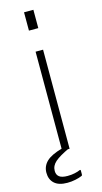

<svg xmlns="http://www.w3.org/2000/svg" viewBox="-141 -784 529 992"><g transform="rotate(-15 123.5 -287.5)"><path d="M145 0H105V-530H145ZM150 -644H100V-742H150ZM108 -12 142 -3Q88 22 64.5 42.5Q41 63 41 91Q41 112 55 122.5Q69 133 99 133Q120 133 138 129Q156 125 164 121Q172 117 172 124V144Q172 147 171 149Q170 151 167 152Q154 158 132.5 162.5Q111 167 89 167Q43 167 20 146Q-3 125 -3 89Q-3 54 22 29.5Q47 5 108 -12Z"/></g></svg>

Font: Morrison Thin
Style: Regular
Weight: 100
Designer: Pablo Impallari, Rodrigo Fuenzalida (Modified by Dan O. Williams)
Version: Version 0.03;June 6, 2019;FontCreator 11.5.0.2425 64-bit; tt